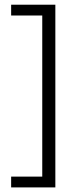

<svg xmlns="http://www.w3.org/2000/svg" viewBox="-20 -696 342 836"><path d="M28.5 120H221V-675.5H28.5V-628.5H164V73H28.5Z"/></svg>

Font: Anek Malayalam Medium Light
Style: Regular
Weight: 300
Version: Version 1.003